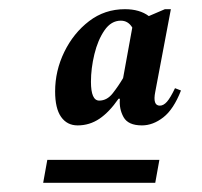

<svg xmlns="http://www.w3.org/2000/svg" viewBox="-20 -690 440 418"><path d="M149 -417Q126 -417 113 -435.5Q100 -454 100 -491Q100 -536 120 -577Q140 -618 174 -644Q208 -670 252 -670Q284 -670 304 -655L339 -670H352L318 -490Q312 -460 328 -460Q336 -460 343.5 -468.5Q351 -477 361 -498L374 -493Q358 -452 335.5 -434.5Q313 -417 289 -417Q259 -417 249 -435Q239 -453 241 -475H238Q218 -446 196.5 -431.5Q175 -417 149 -417ZM178 -512Q178 -471 196 -471Q213 -471 225.5 -487Q238 -503 248 -520L268 -630Q259 -645 243 -645Q222 -645 207.5 -624Q193 -603 185.5 -572Q178 -541 178 -512ZM74 -292 83 -342H327L318 -292Z"/></svg>

Font: Spectral SC
Style: Bold Italic
Weight: 700
Italic angle: -10°
Designer: Jean-Baptiste Levee
Foundry: Production Type
Version: Version 2.001